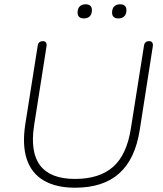

<svg xmlns="http://www.w3.org/2000/svg" viewBox="-20 -868 760 896"><path d="M98 -288 156 -655Q158 -666 164 -671Q170 -676 180 -676Q190 -676 194.5 -669.5Q199 -663 197 -651L139 -282Q120 -157 168 -95Q216 -33 330 -33Q444 -33 508 -89.5Q572 -146 591 -270L652 -655Q655 -676 676 -676Q686 -676 690.5 -669.5Q695 -663 693 -651L632 -261Q611 -126 536.5 -59Q462 8 330 8Q242 8 184.5 -25.5Q127 -59 105 -125Q83 -191 98 -288ZM503 -809Q503 -828 513 -838Q523 -848 541 -848Q555 -848 562.5 -841Q570 -834 570 -821Q570 -802 560 -792Q550 -782 532 -782Q518 -782 510.5 -789Q503 -796 503 -809ZM342 -809Q342 -828 352 -838Q362 -848 380 -848Q394 -848 401.5 -841Q409 -834 409 -821Q409 -802 399 -792Q389 -782 371 -782Q357 -782 349.5 -789Q342 -796 342 -809Z"/></svg>

Font: SN Pro Thin
Style: Italic
Weight: 200
Italic angle: -9°
Designer: Tobias Whetton
Foundry: Supernotes
Version: Version 1.003;Glyphs 3.3 (3324)